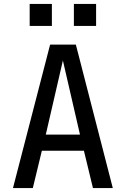

<svg xmlns="http://www.w3.org/2000/svg" viewBox="-20 -957 640 977"><path d="M46 0 235 -730H366L554 0H453L407 -190H193L147 0ZM213 -272H387L300 -649ZM131 -937H244V-825H131ZM356 -937H469V-825H356Z"/></svg>

Font: Tiny Medium
Style: Regular
Weight: 500
Monospace: yes
Designer: Philipp Nurullin, Konstantin Bulenkov
Foundry: JetBrains
Version: Version 2.251; ttfautohint (v1.8.4.7-5d5b)